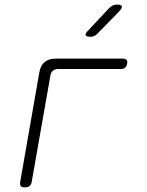

<svg xmlns="http://www.w3.org/2000/svg" viewBox="-20 -805 640 835"><path d="M88 10Q75 10 70.5 4Q66 -2 68 -15L151 -490Q156 -520 174 -535Q192 -550 222 -550H514Q525 -550 530 -544.5Q535 -539 533 -528Q531 -517 524.5 -511Q518 -505 507 -505H234Q219 -505 210 -497.5Q201 -490 199 -475L118 -15Q116 -2 108.5 4Q101 10 88 10ZM373 -645Q355 -645 352.5 -652Q350 -659 364 -673L454 -769Q462 -777 470 -781Q478 -785 488 -785Q508 -785 510 -777.5Q512 -770 497 -754L404 -659Q398 -652 390 -648.5Q382 -645 373 -645Z"/></svg>

Font: Maple Mono NL Thin
Style: Italic
Weight: 250
Italic angle: -10°
Monospace: yes
Designer: subframe7536
Version: Version 7.000